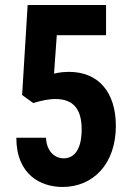

<svg xmlns="http://www.w3.org/2000/svg" viewBox="-20 -734 521 764"><path d="M229 10C350 10 441 -81 441 -233C441 -368 371 -448 255 -448C236 -448 215 -446 195 -441L206 -594H402V-714H90L68 -356L112 -324C142 -333 172 -340 200 -340C270 -340 305 -302 305 -219C305 -142 277 -104 234 -104C194 -104 165 -136 163 -186H45C45 -38 143 10 229 10Z"/></svg>

Font: Kathrein 77 Bold Condensed
Style: Regular
Weight: 700
Width: 3
Designer: Lazydogs Typefoundry, based on Open Sans by Ascender Corporation
Foundry: Lazydogs Typefoundry
Version: Version 1.003;PS 001.003;hotconv 1.0.88;makeotf.lib2.5.64775